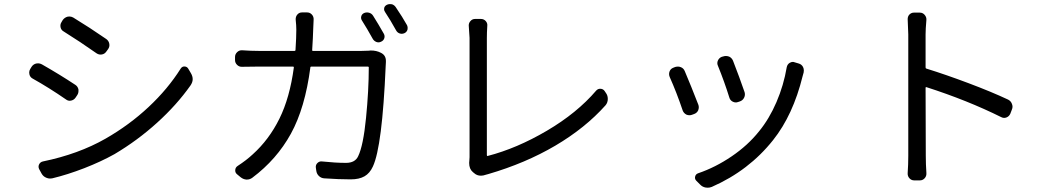

<svg xmlns="http://www.w3.org/2000/svg" viewBox="-20 -835 5040 921"><path d="M286.1 -683.6Q273.4 -690.4 270.5 -704.1Q267.6 -717.8 275.4 -729.5L281.2 -739.3Q290 -751 303.7 -754.9Q308.6 -755.9 312.5 -755.9Q322.3 -755.9 331.1 -751Q408.2 -704.1 490.2 -647.5Q502 -638.7 504.4 -624.5Q506.8 -610.4 498 -598.6L490.2 -587.9Q482.4 -576.2 468.8 -573.7Q455.1 -571.3 443.4 -579.1Q364.3 -634.8 286.1 -683.6ZM230.5 20.5Q225.6 21.5 219.7 21.5Q210.9 21.5 202.1 17.6Q187.5 11.7 179.7 -2L168 -23.4Q162.1 -35.2 167.5 -46.4Q172.9 -57.6 185.5 -60.5Q356.4 -95.7 486.3 -169.9Q600.6 -235.4 692.9 -321.8Q785.2 -408.2 846.7 -505.9Q853.5 -516.6 865.2 -516.1Q877 -515.6 882.8 -505.9L895.5 -484.4Q904.3 -469.7 904.3 -455.1Q904.3 -440.4 893.6 -424.8Q828.1 -332 733.9 -246.6Q639.6 -161.1 529.3 -95.7Q464.8 -59.6 384.3 -28.3Q303.7 2.9 230.5 20.5ZM136.7 -458Q124 -464.8 121.1 -478.5Q120.1 -483.4 120.1 -487.3Q120.1 -496.1 125 -503.9L130.9 -513.7Q138.7 -526.4 153.3 -530.3Q158.2 -531.2 163.1 -531.2Q171.9 -531.2 180.7 -526.4Q266.6 -477.5 341.8 -427.7Q353.5 -419.9 356.4 -405.3Q356.4 -401.4 356.4 -398.4Q356.4 -387.7 350.6 -378.9L342.8 -367.2Q335 -355.5 321.3 -352.5Q318.4 -351.6 314.5 -351.6Q304.7 -351.6 295.9 -358.4Q213.9 -415 136.7 -458Z M1477.5 -595.7Q1476.6 -590.8 1481.4 -590.8H1714.8Q1732.4 -590.8 1748 -591.8Q1753.9 -592.8 1758.8 -592.8Q1786.1 -592.8 1806.6 -582Q1831.1 -570.3 1831.1 -543Q1831.1 -540 1831.1 -537.1Q1830.1 -526.4 1830.1 -518.6Q1813.5 -131.8 1768.6 -36.1Q1753.9 -3.9 1728.5 10.7Q1703.1 25.4 1662.1 25.4Q1606.4 25.4 1535.2 20.5Q1520.5 19.5 1509.8 9.3Q1499 -1 1497.1 -16.6L1495.1 -30.3Q1493.2 -43.9 1502.9 -53.2Q1512.7 -62.5 1525.4 -60.5Q1589.8 -53.7 1639.6 -53.7Q1683.6 -53.7 1698.2 -85.9Q1722.7 -136.7 1735.8 -269.5Q1749 -402.3 1749 -511.7Q1749 -515.6 1744.1 -515.6H1473.6Q1468.8 -515.6 1468.8 -511.7Q1443.4 -317.4 1375.5 -193.8Q1307.6 -70.3 1190.4 17.6Q1178.7 26.4 1164.1 26.4Q1163.1 26.4 1162.1 26.4Q1147.5 25.4 1134.8 15.6L1117.2 1Q1107.4 -6.8 1108.4 -19.5Q1109.4 -32.2 1120.1 -39.1Q1162.1 -66.4 1192.4 -94.7Q1270.5 -165 1320.3 -265.6Q1370.1 -366.2 1389.6 -511.7Q1389.6 -515.6 1385.7 -515.6H1221.7Q1167 -515.6 1141.6 -514.6Q1127.9 -513.7 1117.7 -523.4Q1107.4 -533.2 1107.4 -546.9V-561.5Q1107.4 -575.2 1117.7 -585Q1127.9 -594.7 1141.6 -593.8Q1183.6 -590.8 1220.7 -590.8H1392.6Q1397.5 -590.8 1397.5 -595.7Q1401.4 -655.3 1401.4 -692.4Q1401.4 -712.9 1398.4 -740.2Q1397.5 -754.9 1406.2 -765.1Q1415 -775.4 1428.7 -775.4H1453.1Q1466.8 -775.4 1476.1 -765.1Q1485.4 -754.9 1484.4 -740.2Q1483.4 -718.8 1482.4 -694.3Q1481.4 -656.2 1477.5 -595.7ZM1715.8 -737.3Q1711.9 -743.2 1711.9 -750Q1711.9 -753.9 1712.9 -756.8Q1715.8 -767.6 1726.6 -772.5Q1738.3 -777.3 1750.5 -773.9Q1762.7 -770.5 1769.5 -759.8Q1794.9 -719.7 1821.3 -672.9Q1827.1 -662.1 1823.2 -650.9Q1819.3 -639.6 1807.6 -634.8Q1801.8 -631.8 1795.9 -631.8Q1790 -631.8 1785.2 -633.8Q1773.4 -638.7 1767.6 -649.4Q1741.2 -697.3 1715.8 -737.3ZM1827.1 -777.3Q1822.3 -784.2 1822.3 -791Q1822.3 -793.9 1823.2 -797.9Q1826.2 -807.6 1836.9 -812.5Q1843.8 -815.4 1850.6 -815.4Q1855.5 -815.4 1860.4 -814.5Q1872.1 -810.5 1878.9 -799.8Q1910.2 -753.9 1932.6 -713.9Q1935.5 -707 1935.5 -701.2Q1935.5 -696.3 1934.6 -692.4Q1930.7 -680.7 1919.9 -675.8Q1913.1 -672.9 1907.2 -672.9Q1902.3 -672.9 1896.5 -674.8Q1885.7 -678.7 1879.9 -689.5Q1852.5 -739.3 1827.1 -777.3Z M2311.5 2.9Q2297.9 7.8 2287.1 7.8Q2267.6 7.8 2253.9 -4.9L2248 -9.8Q2230.5 -24.4 2230.5 -53.7Q2230.5 -59.6 2231.4 -65.4Q2232.4 -72.3 2232.4 -81.1V-653.3L2228.5 -712.9Q2228.5 -724.6 2236.3 -733.4Q2245.1 -744.1 2258.8 -744.1H2287.1Q2300.8 -744.1 2310.1 -733.9Q2319.3 -723.6 2317.4 -710Q2315.4 -678.7 2315.4 -653.3V-90.8Q2315.4 -85.9 2319.3 -86.9Q2459 -123 2603.5 -208Q2748 -293 2839.8 -400.4Q2848.6 -410.2 2861.3 -409.2Q2874 -408.2 2880.9 -397.5L2888.7 -385.7Q2895.5 -375 2895.5 -360.4Q2895.5 -342.8 2884.8 -330.1Q2787.1 -220.7 2643.6 -136.2Q2500 -51.8 2322.3 0Q2316.4 2 2311.5 2.9Z M3423.8 -519.5Q3418 -532.2 3423.8 -544.9Q3429.7 -557.6 3442.4 -562.5L3450.2 -564.5Q3456.1 -566.4 3461.9 -566.4Q3469.7 -566.4 3477.5 -563.5Q3490.2 -557.6 3496.1 -543.9Q3527.3 -463.9 3551.8 -392.6Q3555.7 -378.9 3549.3 -366.2Q3543 -353.5 3529.3 -348.6L3520.5 -345.7Q3507.8 -340.8 3495.1 -347.2Q3482.4 -353.5 3478.5 -367.2Q3455.1 -442.4 3423.8 -519.5ZM3753.9 -512.7Q3756.8 -526.4 3767.6 -533.2Q3775.4 -538.1 3783.2 -538.1Q3787.1 -538.1 3792 -536.1L3811.5 -530.3Q3825.2 -526.4 3832 -513.7Q3835.9 -505.9 3835.9 -497.1Q3835.9 -492.2 3835 -487.3Q3831.1 -474.6 3830.1 -469.7Q3784.2 -283.2 3688.5 -163.1Q3572.3 -16.6 3394.5 61.5Q3384.8 65.4 3375 65.4Q3369.1 65.4 3364.3 64.5Q3348.6 61.5 3337.9 49.8L3320.3 32.2Q3311.5 23.4 3314.5 11.7Q3317.4 0 3329.1 -3.9Q3412.1 -32.2 3489.7 -85Q3567.4 -137.7 3621.1 -205.1Q3669.9 -264.6 3704.6 -345.2Q3739.3 -425.8 3753.9 -512.7ZM3192.4 -465.8Q3189.5 -472.7 3189.5 -479.5Q3189.5 -485.4 3191.4 -491.2Q3196.3 -504.9 3209 -509.8L3218.8 -513.7Q3225.6 -515.6 3232.4 -515.6Q3239.3 -515.6 3246.1 -512.7Q3258.8 -507.8 3264.6 -494.1Q3294.9 -422.9 3330.1 -332Q3332 -326.2 3332 -320.3Q3332 -313.5 3329.1 -305.7Q3323.2 -293 3309.6 -288.1L3298.8 -284.2Q3293 -282.2 3287.1 -282.2Q3279.3 -282.2 3272.5 -285.2Q3259.8 -292 3254.9 -304.7Q3225.6 -391.6 3192.4 -465.8Z M4815.4 -357.4Q4829.1 -350.6 4834 -336.9Q4836.9 -330.1 4836.9 -323.2Q4836.9 -316.4 4834 -309.6L4826.2 -289.1Q4820.3 -276.4 4807.6 -271.5Q4794.9 -266.6 4782.2 -273.4Q4621.1 -353.5 4423.8 -417Q4419.9 -418 4419.9 -414.1L4420.9 -87.9Q4420.9 -47.9 4423.8 -4.9Q4424.8 9.8 4415.5 20Q4406.2 30.3 4392.6 30.3H4365.2Q4351.6 30.3 4342.3 20Q4333 9.8 4334 -4.9Q4336.9 -45.9 4336.9 -87.9V-669.9L4334 -743.2Q4334 -754.9 4340.8 -763.7Q4350.6 -774.4 4363.3 -774.4H4392.6Q4406.2 -774.4 4415.5 -763.7Q4424.8 -752.9 4423.8 -739.3Q4419.9 -695.3 4419.9 -669.9V-511.7Q4419.9 -506.8 4423.8 -505.9Q4515.6 -477.5 4626 -436Q4736.3 -394.5 4815.4 -357.4Z"/></svg>

Font: Gen Jyuu GothicL Regular
Style: Regular
Weight: 400
Designer: [Source Han Sans]
Ryoko NISHIZUKA  (kana & ideographs); Paul D. Hunt (Latin, Greek & Cyrillic); Wenlong ZHANG  (bopomofo
Version: Version 1.002.20150607